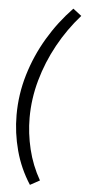

<svg xmlns="http://www.w3.org/2000/svg" viewBox="-64 -905 473 1059"><g transform="rotate(5 172.5 -375.5)"><path d="M345 -834Q273 -753 220.5 -657.5Q168 -562 139 -458.5Q110 -355 110 -250Q110 -164 131 -76.5Q152 11 197 90L144 119Q89 34 63 -63Q37 -160 37 -259Q37 -373 69.5 -482Q102 -591 160.5 -689.5Q219 -788 298 -870Z"/></g></svg>

Font: Bitter
Style: Italic
Weight: 400
Italic angle: -9°
Designer: Sol Matas, and Bitter project Authors
Foundry: Sol Matas
Version: Version 2.001